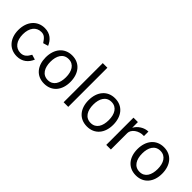

<svg xmlns="http://www.w3.org/2000/svg" viewBox="121 -1698 2643 2643"><g transform="rotate(45 1443.0 -376.0)"><path d="M284 -540C138 -540 43 -426 43 -263C43 -101 138 10 284 10C389 10 458 -50 493 -135L420 -157C388 -97 354 -59 288 -59C190 -59 129 -139 129 -265C129 -389 190 -468 288 -468C347 -468 373 -437 414 -376L488 -398C455 -477 392 -540 284 -540Z M816 10C968 10 1057 -103 1057 -263C1057 -425 969 -540 817 -540C667 -540 576 -426 576 -262C576 -102 664 10 816 10ZM818 -61C712 -61 665 -151 665 -266C665 -380 712 -470 817 -470C921 -470 968 -381 968 -266C968 -150 922 -61 818 -61Z M1278 0V-762H1188V0Z M1650 10C1802 10 1891 -103 1891 -263C1891 -425 1803 -540 1651 -540C1501 -540 1410 -426 1410 -262C1410 -102 1498 10 1650 10ZM1652 -61C1546 -61 1499 -151 1499 -266C1499 -380 1546 -470 1651 -470C1755 -470 1802 -381 1802 -266C1802 -150 1756 -61 1652 -61Z M2108 0V-321C2108 -387 2191 -459 2299 -453V-540C2221 -540 2140 -488 2104 -419V-530H2018V0Z M2602 10C2754 10 2843 -103 2843 -263C2843 -425 2755 -540 2603 -540C2453 -540 2362 -426 2362 -262C2362 -102 2450 10 2602 10ZM2604 -61C2498 -61 2451 -151 2451 -266C2451 -380 2498 -470 2603 -470C2707 -470 2754 -381 2754 -266C2754 -150 2708 -61 2604 -61Z"/></g></svg>

Font: Cheyenne Sans
Style: Regular
Weight: 400
Designer: The Public Sans project authors (U.S. Web Design System), Libre Franklin designed by Pablo Impallari and Rodrigo Fuenzal
Foundry: The Cheyenne Sans Project Authors
Version: Version 2.007